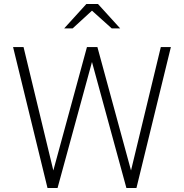

<svg xmlns="http://www.w3.org/2000/svg" viewBox="-20 -934 914 954"><path d="M216 0 45 -700H97L245 -87L412 -700H464L631 -87L779 -700H829L658 0H608L437 -626L266 0ZM535 -793 437 -881 341 -793H299L409 -914H467L577 -793Z"/></svg>

Font: Red Hat Text Light
Style: Regular
Weight: 300
Designer: Pentagram, MCKL
Foundry: Pentagram, MCKL
Version: Version 1.023; ttfautohint (v1.8.3)